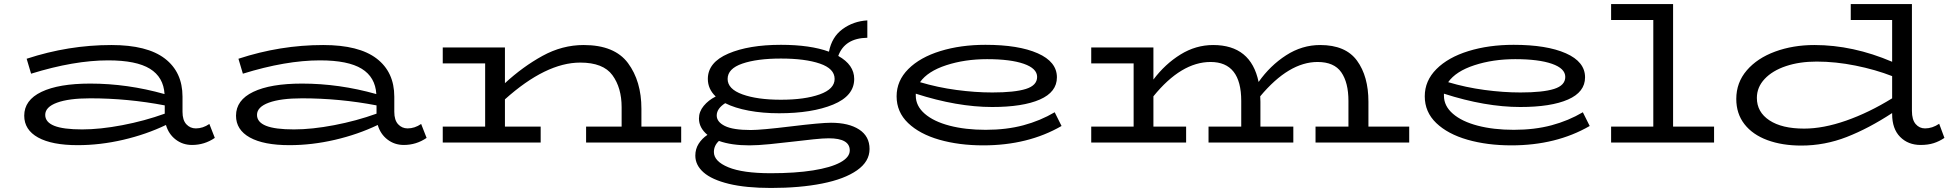

<svg xmlns="http://www.w3.org/2000/svg" viewBox="-20 -706 9706 951"><path d="M1044 -23Q993 12 931 12Q885 12 850 -15Q815 -42 802 -87Q704 -40 590 -13.5Q476 13 365 13Q237 13 168.5 -25Q100 -63 100 -133Q100 -210 185.5 -251Q271 -292 427 -292Q611 -292 795 -240Q790 -324 722.5 -365.5Q655 -407 516 -407Q347 -407 134 -341L112 -415Q319 -483 532 -483Q709 -483 796.5 -416Q884 -349 884 -227V-152Q884 -111 903 -90.5Q922 -70 950 -70Q985 -70 1017 -92ZM387 -65Q476 -65 586 -86Q696 -107 796 -143V-184Q613 -219 427 -219Q321 -219 262.5 -197.5Q204 -176 204 -137Q204 -101 248.5 -83Q293 -65 387 -65Z M2093 -23Q2042 12 1980 12Q1934 12 1899 -15Q1864 -42 1851 -87Q1753 -40 1639 -13.5Q1525 13 1414 13Q1286 13 1217.5 -25Q1149 -63 1149 -133Q1149 -210 1234.5 -251Q1320 -292 1476 -292Q1660 -292 1844 -240Q1839 -324 1771.5 -365.5Q1704 -407 1565 -407Q1396 -407 1183 -341L1161 -415Q1368 -483 1581 -483Q1758 -483 1845.5 -416Q1933 -349 1933 -227V-152Q1933 -111 1952 -90.5Q1971 -70 1999 -70Q2034 -70 2066 -92ZM1436 -65Q1525 -65 1635 -86Q1745 -107 1845 -143V-184Q1662 -219 1476 -219Q1370 -219 1311.5 -197.5Q1253 -176 1253 -137Q1253 -101 1297.5 -83Q1342 -65 1436 -65Z M3354 -79V0H2883V-79H3059V-175Q3059 -271 3013.5 -333.5Q2968 -396 2854 -396Q2684 -396 2481 -214V-79H2658V0H2173V-79H2383V-392H2173V-471H2481V-294Q2570 -376 2667.5 -429.5Q2765 -483 2871 -483Q3024 -483 3090.5 -393.5Q3157 -304 3157 -167V-79Z M4287 32Q4287 94 4225 137.5Q4163 181 4052.5 203Q3942 225 3799 225Q3674 225 3590 204.5Q3506 184 3465 148Q3424 112 3424 65Q3424 32 3440.5 6Q3457 -20 3484 -38Q3442 -73 3442 -119Q3442 -153 3465.5 -181.5Q3489 -210 3525 -228Q3486 -265 3486 -315Q3486 -397 3587.5 -440.5Q3689 -484 3848 -484Q3993 -484 4086 -450Q4100 -523 4153.5 -562Q4207 -601 4276 -605V-519Q4164 -517 4132 -429Q4211 -385 4211 -315Q4211 -231 4106.5 -188Q4002 -145 3839 -145Q3758 -145 3688.5 -158Q3619 -171 3572 -195Q3530 -168 3530 -134Q3530 -102 3570.5 -82Q3611 -62 3699 -62Q3750 -62 3898 -80Q4046 -98 4096 -98Q4184 -98 4235.5 -64.5Q4287 -31 4287 32ZM3584 -315Q3584 -265 3657.5 -238.5Q3731 -212 3848 -212Q3966 -212 4040 -238.5Q4114 -265 4114 -315Q4114 -366 4041 -391Q3968 -416 3848 -416Q3730 -416 3657 -391Q3584 -366 3584 -315ZM4189 39Q4189 -21 4085 -21Q4057 -21 4009.5 -16Q3962 -11 3912 -5Q3854 2 3793 8Q3732 14 3692 14Q3602 14 3541 -8Q3516 15 3516 47Q3516 93 3587.5 122.5Q3659 152 3798 152Q3919 152 4007 138Q4095 124 4142 98.5Q4189 73 4189 39Z M5238 -82Q5072 14 4850 14Q4730 14 4632.5 -14Q4535 -42 4478 -96.5Q4421 -151 4421 -229Q4421 -306 4479 -364Q4537 -422 4637.5 -453Q4738 -484 4861 -484Q5025 -484 5120 -442Q5215 -400 5215 -323Q5215 -250 5130.5 -213Q5046 -176 4894 -176Q4721 -176 4516 -242V-232Q4516 -181 4560.5 -142.5Q4605 -104 4683.5 -83.5Q4762 -63 4862 -63Q4965 -63 5049 -85.5Q5133 -108 5204 -150ZM4537 -299Q4624 -273 4717 -260.5Q4810 -248 4895 -248Q5006 -248 5061.5 -265.5Q5117 -283 5117 -325Q5117 -367 5051 -390Q4985 -413 4869 -413Q4759 -413 4667 -383Q4575 -353 4537 -299Z M6960 -79V0H6496V-79H6659V-206Q6659 -297 6623.5 -348Q6588 -399 6506 -399Q6364 -399 6222 -229Q6223 -220 6223 -202V-79H6386V0H5966V-79H6128V-206Q6128 -399 5976 -399Q5831 -399 5693 -229V-79H5855V0H5385V-79H5595V-392H5385V-471H5693V-312Q5751 -389 5827 -436Q5903 -483 5989 -483Q6176 -483 6214 -300Q6271 -381 6350 -432Q6429 -483 6519 -483Q6645 -483 6701.5 -405.5Q6758 -328 6758 -202V-79Z M7854 -82Q7688 14 7466 14Q7346 14 7248.5 -14Q7151 -42 7094 -96.5Q7037 -151 7037 -229Q7037 -306 7095 -364Q7153 -422 7253.5 -453Q7354 -484 7477 -484Q7641 -484 7736 -442Q7831 -400 7831 -323Q7831 -250 7746.5 -213Q7662 -176 7510 -176Q7337 -176 7132 -242V-232Q7132 -181 7176.5 -142.5Q7221 -104 7299.5 -83.5Q7378 -63 7478 -63Q7581 -63 7665 -85.5Q7749 -108 7820 -150ZM7153 -299Q7240 -273 7333 -260.5Q7426 -248 7511 -248Q7622 -248 7677.5 -265.5Q7733 -283 7733 -325Q7733 -367 7667 -390Q7601 -413 7485 -413Q7375 -413 7283 -383Q7191 -353 7153 -299Z M8470 -79V0H7960V-79H8169V-607H7960V-686H8267V-79Z M9611 -23Q9586 -6 9558 3Q9530 12 9493 12Q9431 12 9391.5 -28Q9352 -68 9352 -141V-146Q9236 -70 9127 -27.5Q9018 15 8902 15Q8807 15 8734 -12Q8661 -39 8620.5 -91Q8580 -143 8580 -216Q8580 -297 8632 -357.5Q8684 -418 8772.5 -450.5Q8861 -483 8967 -483Q9158 -483 9352 -400V-607H9147V-686H9450V-157Q9450 -113 9468.5 -91.5Q9487 -70 9515 -70Q9551 -70 9585 -93ZM9352 -219V-329Q9270 -361 9171 -381Q9072 -401 8978 -401Q8893 -401 8826 -378.5Q8759 -356 8720.5 -315Q8682 -274 8682 -221Q8682 -151 8744 -110Q8806 -69 8916 -69Q9011 -69 9124 -108.5Q9237 -148 9352 -219Z"/></svg>

Font: BioRhyme Expanded
Style: Regular
Weight: 400
Width: 7
Designer: Aoife Mooney
Foundry: Aoife Mooney Type
Version: Version 1.000